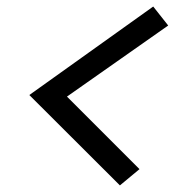

<svg xmlns="http://www.w3.org/2000/svg" viewBox="-20 -560 590 588"><path d="M407.2 -42 347.2 7.8 69.8 -269 449.2 -540 495.1 -481.9 185.1 -264.2Z"/></svg>

Font: Code New Roman
Style: Italic
Weight: 400
Italic angle: -11°
Monospace: yes
Designer: Sam Radian
Foundry: Code New Roman
Version: Version 1.508 October 19, 2014